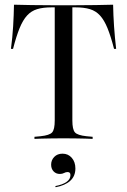

<svg xmlns="http://www.w3.org/2000/svg" viewBox="-20 -591 541 817"><path d="M246 -2.4Q221.8 -2.4 199.2 -2Q176.6 -1.6 157.7 -1.2Q138.7 -0.8 126.6 0V-8.9L152.4 -11.3Q191.1 -15.3 202 -27.8Q212.9 -40.3 212.9 -78.2V-201.6H287.9V-78.2Q287.9 -40.3 298.8 -27.8Q309.7 -15.3 348.4 -11.3L374.2 -8.9V0Q362.1 -0.8 343.1 -1.2Q324.2 -1.6 301.6 -2Q279 -2.4 254.8 -2.4H250.8ZM199.2 -559.7Q162.9 -559.7 137.9 -552Q112.9 -544.4 95.2 -525Q77.4 -505.6 63.3 -471Q49.2 -436.3 35.5 -383.1H26.6Q33.1 -432.3 35.9 -479Q38.7 -525.8 39.5 -571Q70.2 -570.2 114.5 -569.4Q158.9 -568.5 224.2 -568.5H276.6Q341.9 -568.5 386.3 -569.4Q430.6 -570.2 461.3 -571Q462.1 -525.8 465.3 -479Q468.5 -432.3 474.2 -383.1H465.3Q451.6 -436.3 437.5 -471Q423.4 -505.6 405.6 -525Q387.9 -544.4 362.9 -552Q337.9 -559.7 301.6 -559.7ZM212.9 -201.6V-562.9H287.9V-201.6ZM216.9 205.6 215.3 200.8Q245.2 195.2 262.5 183.5Q279.8 171.8 279.8 154Q279.8 141.1 267.7 141.1Q259.7 141.1 252.4 145.2Q245.2 149.2 234.7 149.2Q218.5 149.2 208.1 138.3Q197.6 127.4 197.6 109.7Q197.6 90.3 210.9 76.6Q224.2 62.9 246 62.9Q270.2 62.9 285.5 80.6Q300.8 98.4 300.8 125.8Q300.8 158.9 278.6 178.6Q256.5 198.4 216.9 205.6Z"/></svg>

Font: Playfair 144pt SemiCondensed Light
Style: Regular
Weight: 300
Width: 4
Designer: Claus Eggers Sørensen
Foundry: Claus Eggers Sørensen
Version: Version 2.203